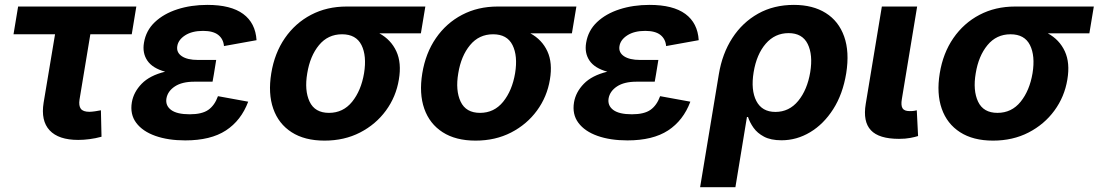

<svg xmlns="http://www.w3.org/2000/svg" viewBox="-20 -573 4561 797"><path d="M304.7 7.8Q223.1 7.8 186 -32Q148.9 -71.8 161.1 -147L208.5 -430.7H36.1L55.2 -545.9H545.9L526.9 -430.7H355L310.1 -159.7Q306.2 -134.3 315.4 -121.6Q324.7 -108.9 351.1 -108.9Q359.9 -108.9 375.2 -111.1Q390.6 -113.3 398.9 -115.2L401.4 -5.4Q376 1.5 351.6 4.6Q327.1 7.8 304.7 7.8Z M749 9.8Q677.7 9.8 624.8 -9Q571.8 -27.8 545.4 -63.2Q519 -98.6 527.3 -148.4Q534.7 -190.9 568.1 -225.3Q601.6 -259.8 665.5 -275.4Q612.8 -290 591.6 -321.5Q570.3 -353 577.6 -395.5Q585.9 -446.3 622.8 -481.2Q659.7 -516.1 716.3 -534.4Q772.9 -552.7 840.8 -552.7Q938.5 -552.7 989.5 -515.1Q1040.5 -477.5 1044.9 -406.2L909.7 -381.8Q907.2 -411.1 886 -428Q864.7 -444.8 822.8 -444.8Q777.3 -444.8 748.5 -426.3Q719.7 -407.7 715.8 -380.9Q711.9 -355 734.9 -339.6Q757.8 -324.2 801.3 -324.2H877.4L867.7 -264.2L862.3 -233.9H786.6Q735.8 -233.9 706.1 -214.4Q676.3 -194.8 670.9 -164.6Q666 -134.8 690.2 -116.7Q714.4 -98.6 767.6 -98.6Q818.8 -98.6 845 -117.2Q871.1 -135.7 884.8 -173.8L1010.3 -150.9Q981 -72.8 917.7 -31.5Q854.5 9.8 749 9.8Z M1327.1 10.7Q1244.6 10.7 1190.4 -24.2Q1136.2 -59.1 1114.3 -121.8Q1092.3 -184.6 1106 -268.6Q1119.6 -352.5 1162.6 -414.8Q1205.6 -477.1 1271.2 -511.5Q1336.9 -545.9 1418.9 -545.9H1745.6L1727.1 -434.6H1554.7Q1603 -408.2 1625.2 -360.1Q1647.5 -312 1635.7 -242.7Q1624 -171.4 1582 -114Q1540 -56.6 1474.6 -22.9Q1409.2 10.7 1327.1 10.7ZM1399.9 -430.7Q1341.3 -430.7 1304.2 -385.7Q1267.1 -340.8 1255.4 -269Q1243.2 -197.8 1265.1 -151.1Q1287.1 -104.5 1345.7 -104.5Q1404.3 -104.5 1441.7 -150.6Q1479 -196.8 1491.2 -269Q1502.9 -341.3 1480.5 -386Q1458 -430.7 1399.9 -430.7Z M1954.1 10.7Q1871.6 10.7 1817.4 -24.2Q1763.2 -59.1 1741.2 -121.8Q1719.2 -184.6 1732.9 -268.6Q1746.6 -352.5 1789.6 -414.8Q1832.5 -477.1 1898.2 -511.5Q1963.9 -545.9 2045.9 -545.9H2372.6L2354 -434.6H2181.6Q2230 -408.2 2252.2 -360.1Q2274.4 -312 2262.7 -242.7Q2251 -171.4 2209 -114Q2167 -56.6 2101.6 -22.9Q2036.1 10.7 1954.1 10.7ZM2026.9 -430.7Q1968.3 -430.7 1931.2 -385.7Q1894 -340.8 1882.3 -269Q1870.1 -197.8 1892.1 -151.1Q1914.1 -104.5 1972.7 -104.5Q2031.2 -104.5 2068.6 -150.6Q2106 -196.8 2118.2 -269Q2129.9 -341.3 2107.4 -386Q2085 -430.7 2026.9 -430.7Z M2584.5 9.8Q2513.2 9.8 2460.2 -9Q2407.2 -27.8 2380.9 -63.2Q2354.5 -98.6 2362.8 -148.4Q2370.1 -190.9 2403.6 -225.3Q2437 -259.8 2501 -275.4Q2448.2 -290 2427 -321.5Q2405.8 -353 2413.1 -395.5Q2421.4 -446.3 2458.3 -481.2Q2495.1 -516.1 2551.8 -534.4Q2608.4 -552.7 2676.3 -552.7Q2773.9 -552.7 2825 -515.1Q2876 -477.5 2880.4 -406.2L2745.1 -381.8Q2742.7 -411.1 2721.4 -428Q2700.2 -444.8 2658.2 -444.8Q2612.8 -444.8 2584 -426.3Q2555.2 -407.7 2551.3 -380.9Q2547.4 -355 2570.3 -339.6Q2593.3 -324.2 2636.7 -324.2H2712.9L2703.1 -264.2L2697.8 -233.9H2622.1Q2571.3 -233.9 2541.5 -214.4Q2511.7 -194.8 2506.3 -164.6Q2501.5 -134.8 2525.6 -116.7Q2549.8 -98.6 2603 -98.6Q2654.3 -98.6 2680.4 -117.2Q2706.5 -135.7 2720.2 -173.8L2845.7 -150.9Q2816.4 -72.8 2753.2 -31.5Q2689.9 9.8 2584.5 9.8Z M2886.2 204.1 2963.9 -264.6Q2978 -350.6 3020 -415.3Q3062 -480 3127 -516.4Q3191.9 -552.7 3275.4 -552.7Q3354 -552.7 3407.7 -519Q3461.4 -485.4 3484.1 -421.6Q3506.8 -357.9 3492.7 -269Q3478.5 -182.1 3438.7 -119.9Q3398.9 -57.6 3343 -24.2Q3287.1 9.3 3224.1 9.3Q3179.7 9.3 3151.6 -5.6Q3123.5 -20.5 3107.9 -42.7Q3092.3 -64.9 3085 -87.4H3080.6L3032.7 204.1ZM3198.7 -108.4Q3255.9 -108.4 3293.5 -154.3Q3331.1 -200.2 3343.3 -273.4Q3355 -345.2 3332.8 -390.4Q3310.5 -435.5 3253.4 -435.5Q3196.8 -435.5 3158.7 -391.6Q3120.6 -347.7 3108.4 -273.4Q3096.2 -199.2 3119.6 -153.8Q3143.1 -108.4 3198.7 -108.4Z M3711.9 3.4Q3628.4 3.4 3595 -32.5Q3561.5 -68.4 3573.7 -141.6L3640.6 -545.9H3787.1L3723.6 -161.6Q3719.2 -135.7 3726.3 -123.8Q3733.4 -111.8 3755.9 -111.8Q3767.6 -111.8 3774.2 -112.8Q3780.8 -113.8 3785.6 -115.2L3791 -8.3Q3779.3 -4.4 3758.8 -0.5Q3738.3 3.4 3711.9 3.4Z M4102.1 10.7Q4019.5 10.7 3965.3 -24.2Q3911.1 -59.1 3889.2 -121.8Q3867.2 -184.6 3880.9 -268.6Q3894.5 -352.5 3937.5 -414.8Q3980.5 -477.1 4046.1 -511.5Q4111.8 -545.9 4193.8 -545.9H4520.5L4502 -434.6H4329.6Q4377.9 -408.2 4400.1 -360.1Q4422.4 -312 4410.6 -242.7Q4398.9 -171.4 4356.9 -114Q4314.9 -56.6 4249.5 -22.9Q4184.1 10.7 4102.1 10.7ZM4174.8 -430.7Q4116.2 -430.7 4079.1 -385.7Q4042 -340.8 4030.3 -269Q4018.1 -197.8 4040 -151.1Q4062 -104.5 4120.6 -104.5Q4179.2 -104.5 4216.6 -150.6Q4253.9 -196.8 4266.1 -269Q4277.8 -341.3 4255.4 -386Q4232.9 -430.7 4174.8 -430.7Z"/></svg>

Font: Inter
Style: Bold Italic
Weight: 700
Italic angle: -9.39999°
Designer: Rasmus Andersson
Foundry: rsms
Version: Version 4.001;git-9221beed3